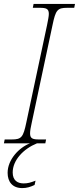

<svg xmlns="http://www.w3.org/2000/svg" viewBox="-37 -734 404 983"><path d="M-17 0H116C60 22 2 83 2 151C2 197 27 229 77 229C100 229 119 223 140 213L145 191C119 201 105 205 84 205C53 205 28 190 28 149C28 86 83 28 152 0H195L199 -20H163C130 -20 117 -25 117 -51C117 -64 120 -82 126 -108L232 -606C248 -683 257 -694 307 -694H343L347 -714H135L131 -694H167C200 -694 213 -689 213 -663C213 -650 209 -632 204 -606L98 -108C82 -31 73 -20 23 -20H-13Z"/></svg>

Font: Noto Serif SemiCondensed Thin
Style: Italic
Weight: 100
Width: 4
Italic angle: -12°
Designer: Monotype Design Team
Foundry: Monotype Imaging Inc.
Version: Version 2.013